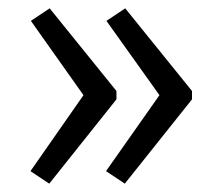

<svg xmlns="http://www.w3.org/2000/svg" viewBox="-20 -479 525 460"><path d="M259 -261 99 -459 54 -429 180 -251 53 -69 98 -39 259 -241ZM440 -261 280 -459 235 -429 362 -251 234 -69 279 -39 440 -241Z"/></svg>

Font: SnT
Style: Regular
Weight: 400
Designer: Natanael Gama
Version: Version 1.001;PS 001.001;hotconv 1.0.70;makeotf.lib2.5.58329